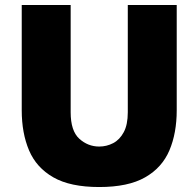

<svg xmlns="http://www.w3.org/2000/svg" viewBox="-20 -743 786 773"><path d="M379.5 10Q263 10 194.8 -29Q126.5 -68 97 -137.5Q67.5 -207 67.5 -299V-723H264.5V-291Q264.5 -216 299.2 -184.5Q334 -153 379.5 -153Q409.5 -153 435.8 -166.8Q462 -180.5 478.2 -210.8Q494.5 -241 494.5 -291V-723H691.5V-299Q691.5 -207 662 -137.5Q632.5 -68 564.2 -29Q496 10 379.5 10Z"/></svg>

Font: Public Sans Thin Black
Style: Regular
Weight: 900
Version: Version 2.001